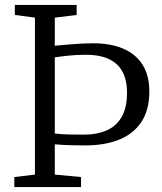

<svg xmlns="http://www.w3.org/2000/svg" viewBox="-20 -763 660 783"><path d="M122.5 -51V-691L40.5 -702V-743H292.5V-702L203.5 -691V-576.5Q222 -578 240.8 -579.8Q259.5 -581.5 279.2 -583Q299 -584.5 319.2 -585.5Q339.5 -586.5 360 -586.5Q431.5 -586.5 482.8 -564.5Q534 -542.5 561.5 -498.8Q589 -455 589 -390Q589 -315 557 -266.2Q525 -217.5 466.5 -193.8Q408 -170 328 -170Q300.5 -170 278 -170.5Q255.5 -171 237.2 -172Q219 -173 203.5 -174.5V-51L310.5 -41V0H38.5V-41ZM325 -214Q374.5 -214 413.5 -230.5Q452.5 -247 475.2 -284.5Q498 -322 498 -385Q498 -435 479.8 -470Q461.5 -505 422.2 -523Q383 -541 319.5 -539.5Q286.5 -539 256 -535.8Q225.5 -532.5 203.5 -529V-218.5Q235 -215 266.2 -214.5Q297.5 -214 325 -214Z"/></svg>

Font: Merriweather 24pt Light
Style: Regular
Weight: 300
Designer: Eben Sorkin
Foundry: Eben Sorkin
Version: Version 2.100